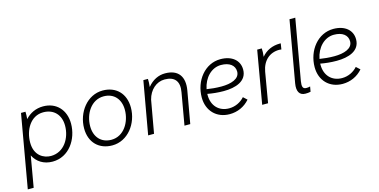

<svg xmlns="http://www.w3.org/2000/svg" viewBox="-85 -1174 3611 1828"><g transform="rotate(-15 1720.5 -260.0)"><path d="M2 200H60L113 -105C147 -37 213 6 300 6C463 6 562 -146 562 -299C562 -432 478 -526 346 -526C275 -526 215 -497 170 -448C172 -473 173 -499 172 -520H128ZM298 -50C228 -50 139 -95 139 -224C139 -347 207 -471 333 -471C437 -471 502 -401 502 -295C502 -172 428 -50 298 -50Z M889 4C1043 4 1152 -142 1152 -299C1152 -439 1063 -525 933 -525C780 -525 670 -379 670 -221C670 -81 760 4 889 4ZM895 -50C793 -50 731 -121 731 -226C731 -348 805 -469 928 -469C1029 -469 1091 -398 1091 -293C1091 -172 1017 -50 895 -50Z M1242 0H1300L1357 -321C1380 -413 1449 -474 1530 -474C1629 -474 1674 -419 1655 -315L1600 0H1657L1713 -317C1736 -448 1680 -529 1549 -529C1485 -529 1425 -501 1376 -441C1379 -472 1381 -500 1379 -520H1334Z M2046 6C2122 6 2193 -25 2244 -84L2207 -118C2170 -76 2115 -49 2055 -49C1953 -49 1888 -120 1888 -223V-236C1935 -227 1990 -221 2047 -221C2165 -221 2278 -257 2278 -372C2278 -463 2206 -523 2093 -523C1940 -523 1828 -381 1828 -216C1828 -86 1915 6 2046 6ZM1893 -281C1914 -389 1990 -468 2084 -468C2167 -468 2218 -430 2218 -368C2218 -296 2132 -269 2037 -269C1985 -269 1935 -274 1893 -281Z M2366 0H2424L2475 -298C2494 -404 2564 -464 2658 -464C2665 -464 2672 -463 2679 -462L2688 -520H2679C2606 -520 2543 -492 2498 -438C2502 -468 2503 -500 2501 -520H2456Z M2792 4C2811 4 2824 3 2843 -1L2852 -51C2838 -47 2827 -46 2814 -46C2778 -46 2772 -72 2780 -122L2885 -720H2828L2722 -116C2709 -40 2733 4 2792 4Z M3159 6C3235 6 3306 -25 3357 -84L3320 -118C3283 -76 3228 -49 3168 -49C3066 -49 3001 -120 3001 -223V-236C3048 -227 3103 -221 3160 -221C3278 -221 3391 -257 3391 -372C3391 -463 3319 -523 3206 -523C3053 -523 2941 -381 2941 -216C2941 -86 3028 6 3159 6ZM3006 -281C3027 -389 3103 -468 3197 -468C3280 -468 3331 -430 3331 -368C3331 -296 3245 -269 3150 -269C3098 -269 3048 -274 3006 -281Z"/></g></svg>

Font: Fixel Text 20240404 Light
Style: Italic
Weight: 300
Width: 4
Italic angle: -10°
Designer: AlfaBravo + MacPaw
Foundry: Kyrylo Tkachov, Marchela Mozhyna, Serhii Makarenko, Maria Weinstein, Zakhar Kryvoshyya
Version: Version 1.211;Glyphs 3.2 (3225)